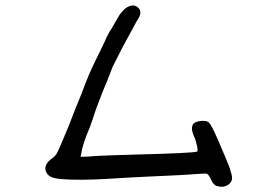

<svg xmlns="http://www.w3.org/2000/svg" viewBox="-20 -660 1040 720"><path d="M458 -633.8Q469.7 -639.6 477.5 -639.6Q486.3 -639.6 494.1 -634.3Q502 -628.9 504.9 -622.1Q507.8 -613.3 504.9 -603.5Q502 -593.8 490.2 -576.2Q482.4 -561.5 464.8 -529.3Q442.4 -490.2 402.3 -409.2Q376 -340.8 364.3 -314.5Q354.5 -290 339.8 -250Q328.1 -213.9 316.4 -181.6Q289.1 -118.2 284.2 -82L282.2 -72.3H295.9Q307.6 -72.3 342.8 -75.2Q375 -77.1 478.5 -80.1Q709 -85.9 719.7 -91.8Q722.7 -94.7 718.3 -115.2Q713.9 -135.7 706.1 -152.3Q695.3 -176.8 703.1 -192.4Q708 -203.1 731 -206.1Q753.9 -209 762.7 -201.2Q773.4 -191.4 795.9 -138.7Q806.6 -114.3 825.7 -69.3Q844.7 -24.4 844.7 -17.6Q853.5 5.9 848.6 17.6Q844.7 26.4 834 34.2Q822.3 40 814.5 40.5Q806.6 41 791 37.1Q779.3 30.3 773.4 17.6Q768.6 6.8 764.2 0Q759.8 -6.8 754.9 -8.8Q750 -9.8 723.6 -7.8Q692.4 -4.9 582 0Q455.1 5.9 431.6 7.8Q315.4 15.6 254.9 13.7Q205.1 12.7 184.1 7.8Q163.1 2.9 155.3 -10.7Q146.5 -24.4 152.3 -39.6Q158.2 -54.7 175.8 -66.4Q184.6 -72.3 191.4 -82Q199.2 -93.8 237.3 -186.5Q254.9 -234.4 286.1 -309.6Q310.5 -377 336.9 -430.7Q345.7 -447.3 372.1 -502.9Q386.7 -537.1 401.4 -557.6Q414.1 -581.1 429.7 -606.4Q445.3 -627 458 -633.8Z"/></svg>

Font: JasonHandwriting4
Style: Regular
Weight: 400
Version: Version 1.01.21